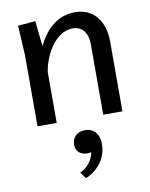

<svg xmlns="http://www.w3.org/2000/svg" viewBox="-88 -577 723 928"><g transform="rotate(-10 273.0 -112.5)"><path d="M305 168.3C295.8 215 263.3 245 235 256.7L258.3 287.5C305 268.3 362.5 220 362.5 136.7C362.5 100 345 58.3 291.7 58.3C251.7 58.3 229.2 85 229.2 120C229.2 151.7 253.3 170.8 285 170.8C291.7 170.8 299.2 170 305 168.3ZM70.8 0H165V-249.2C178.3 -340 240.8 -436.7 319.2 -436.7C357.5 -436.7 393.3 -414.2 393.3 -343.3V0H487.5V-346.7C487.5 -433.3 441.7 -511.7 344.2 -511.7C252.5 -511.7 195 -447.5 161.7 -377.5L148.3 -502.5L62.5 -495L70.8 -350Z"/></g></svg>

Font: Boon Medium
Style: Regular
Weight: 500
Designer: Sungsit Sawaiwan
Foundry: FontUni
Version: Version 2.0